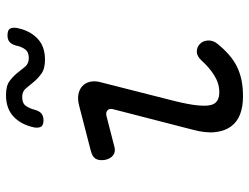

<svg xmlns="http://www.w3.org/2000/svg" viewBox="-115 -705 830 640"><g transform="rotate(-90 300.0 -385.0)"><path d="M132 -419Q115 -414 103 -422.5Q91 -431 87 -450Q84 -470 91 -481.5Q98 -493 120 -498L267 -536Q290 -542 306.5 -538.5Q323 -535 333.5 -525Q344 -515 347.5 -499.5Q351 -484 346 -465L283 -217Q272 -172 269 -143.5Q266 -115 269.5 -99Q273 -83 284 -76Q295 -69 313 -69Q342 -69 369 -86Q396 -103 418 -128Q433 -144 447.5 -144Q462 -144 472 -135Q484 -125 485 -107Q486 -89 473 -74Q455 -52 436.5 -36Q418 -20 397.5 -10Q377 0 353 5Q329 10 298 10Q265 10 239.5 0.5Q214 -9 198.5 -30Q183 -51 179.5 -83Q176 -115 188 -159L256 -423Q259 -436 252 -442Q245 -448 233 -445ZM254 -684Q250 -669 241.5 -662Q233 -655 219 -655Q204 -655 198.5 -662Q193 -669 195 -685Q204 -729 231 -754.5Q258 -780 303 -780Q334 -780 350 -768Q366 -756 377 -742Q388 -728 398 -716Q408 -704 427 -704Q447 -704 456 -717Q465 -730 468 -746Q472 -761 480 -768Q488 -775 502 -775Q518 -775 523.5 -768Q529 -761 527 -745Q519 -702 492.5 -676Q466 -650 421 -650Q391 -650 374.5 -662Q358 -674 346.5 -688Q335 -702 325 -714Q315 -726 297 -726Q275 -726 266.5 -713Q258 -700 254 -684Z"/></g></svg>

Font: Maple Mono NL Light
Style: Italic
Weight: 300
Italic angle: -10°
Monospace: yes
Designer: subframe7536
Version: Version 7.000